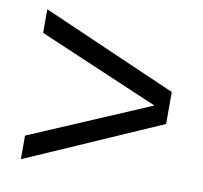

<svg xmlns="http://www.w3.org/2000/svg" viewBox="-65 -657 712 673"><g transform="rotate(10 291.0 -320.0)"><path d="M50.8 -502.9V-586.9L530.8 -377V-263.2L50.8 -53.2V-137.2L479 -319.8Z"/></g></svg>

Font: TASA Orbiter Deck
Style: Regular
Weight: 400
Designer: Weizhong Zhang
Version: Version 1.000;Glyphs 3.1.2 (3151)